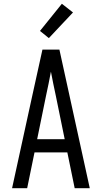

<svg xmlns="http://www.w3.org/2000/svg" viewBox="-20 -998 540 1018"><path d="M44 0 151 -490 205 -735H295L456 0H376L337 -190H163L124 0ZM177 -260H323L276 -490Q269 -522 262.5 -554Q256 -586 250 -618Q244 -586 237.5 -554Q231 -522 224 -490ZM239 -796 192 -834 308 -978 367 -932Z"/></svg>

Font: Iosevka
Style: Regular
Weight: 400
Monospace: yes
Designer: Belleve Invis
Foundry: Belleve Invis
Version: Version 33.2.3; ttfautohint (v1.8.4)